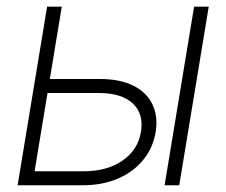

<svg xmlns="http://www.w3.org/2000/svg" viewBox="-20 -549 671 569"><path d="M117.2 -314.9H276.4Q335 -314.9 374.5 -295.4Q414.1 -275.9 431.4 -240.5Q448.7 -205.1 441.4 -158.2Q433.6 -110.8 404.5 -75.2Q375.5 -39.6 329.6 -19.8Q283.7 0 225.6 0H32.2L119.6 -529.3H163.1L82.5 -41.5H229Q297.4 -41.5 343 -73Q388.7 -104.5 397.5 -157.2Q406.7 -210.9 373.8 -242.2Q340.8 -273.4 272.5 -273.4H110.4ZM467.8 0 555.2 -529.3H598.6L511.2 0Z"/></svg>

Font: Inter 24pt ExtraLight
Style: Italic
Weight: 250
Italic angle: -9.3988°
Version: Version 4.001;git-66647c0bb